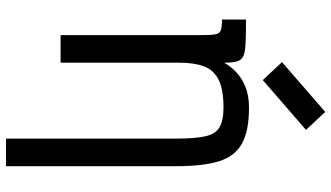

<svg xmlns="http://www.w3.org/2000/svg" viewBox="-252 -670 1104 640"><g transform="rotate(90 300.0 -350.0)"><path d="M442 182V-384Q442 -447 434.5 -481.5Q427 -516 404.5 -529.5Q382 -543 338 -543Q278 -543 245.5 -526.5Q213 -510 201 -477.5Q189 -445 189 -395V0H97V-470L189 -545Q199 -564 218.5 -583.5Q238 -603 268 -615.5Q298 -628 340 -628Q416 -628 458.5 -604.5Q501 -581 517.5 -528Q534 -475 534 -384V182ZM97 -470Q97 -501 94.5 -515.5Q92 -530 81 -534Q70 -538 45 -538V-618Q96 -618 125.5 -616.5Q155 -615 168 -608.5Q181 -602 185 -587Q189 -572 189 -545ZM247 -674 187 -738 353 -882 413 -818Z"/></g></svg>

Font: Victor Mono SemiBold
Style: Regular
Weight: 600
Monospace: yes
Designer: Rune Bjørnerås
Version: Version 1.561;gftools[0.9.30]